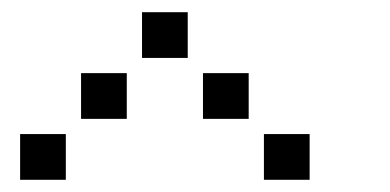

<svg xmlns="http://www.w3.org/2000/svg" viewBox="-20 -708 640 315"><path d="M214 -688Q213 -688 213 -688Q213 -688 213 -687V-614Q213 -613 213 -613Q213 -613 214 -613H287Q288 -613 288 -613Q288 -613 288 -614V-687Q288 -688 288 -688Q288 -688 287 -688ZM114 -588Q113 -588 113 -588Q113 -588 113 -587V-514Q113 -513 113 -513Q113 -513 114 -513H187Q188 -513 188 -513Q188 -513 188 -514V-587Q188 -588 188 -588Q188 -588 187 -588ZM314 -588Q313 -588 313 -588Q313 -588 313 -587V-514Q313 -513 313 -513Q313 -513 314 -513H387Q388 -513 388 -513Q388 -513 388 -514V-587Q388 -588 388 -588Q388 -588 387 -588ZM14 -488Q13 -488 13 -488Q13 -488 13 -487V-414Q13 -413 13 -413Q13 -413 14 -413H87Q88 -413 88 -413Q88 -413 88 -414V-487Q88 -488 88 -488Q88 -488 87 -488ZM414 -488Q413 -488 413 -488Q413 -488 413 -487V-414Q413 -413 413 -413Q413 -413 414 -413H487Q488 -413 488 -413Q488 -413 488 -414V-487Q488 -488 488 -488Q488 -488 487 -488Z"/></svg>

Font: Doto Black
Style: Bold
Weight: 700
Monospace: yes
Version: Version 1.000